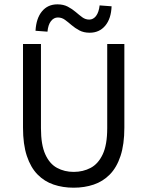

<svg xmlns="http://www.w3.org/2000/svg" viewBox="-20 -861 685 893"><path d="M322.6 12Q272.2 12 229.4 -2.5Q186.6 -16.9 154.7 -49.4Q122.7 -81.9 104.8 -135.8Q87 -189.6 87 -267.5V-656.3H170.5V-265Q170.5 -187.5 190.7 -143.1Q210.8 -98.6 245.5 -80.1Q280.1 -61.5 322.6 -61.5Q366.1 -61.5 401.4 -80.1Q436.7 -98.6 457.7 -143.1Q478.7 -187.5 478.7 -265V-656.3H558.4V-267.5Q558.4 -189.6 540.6 -135.8Q522.8 -81.9 490.7 -49.4Q458.6 -16.9 415.8 -2.5Q373 12 322.6 12ZM397.2 -708.8Q369.3 -708.8 349.1 -719.6Q328.9 -730.4 312.9 -744.2Q296.9 -758 282 -768.9Q267.2 -779.7 249.2 -779.7Q230.3 -779.7 217.1 -762.9Q203.8 -746 200.8 -713.7L145.2 -717.9Q148.3 -775.6 175.2 -808.2Q202.2 -840.8 247 -840.8Q274.9 -840.8 295.4 -830Q315.9 -819.1 331.9 -805.4Q347.9 -791.6 362.6 -780.7Q377.4 -769.9 394.9 -769.9Q413.9 -769.9 426.8 -786.9Q439.7 -803.9 443.4 -835.9L499 -831.7Q496.9 -774.3 469.5 -741.5Q442 -708.8 397.2 -708.8Z"/></svg>

Font: Source Sans 3
Style: Regular
Weight: 200
Designer: Paul D. Hunt
Foundry: Adobe
Version: Version 3.046;hotconv 1.0.118;makeotfexe 2.5.65603